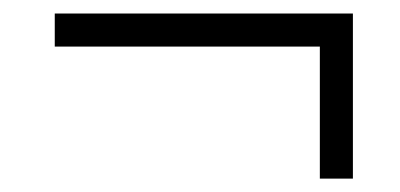

<svg xmlns="http://www.w3.org/2000/svg" viewBox="-20 -397 591 284"><path d="M502 -377V-132.8H453.1V-328.1H61V-377Z"/></svg>

Font: TypoPRO Open Sans
Style: Italic
Weight: 300
Italic angle: -12°
Foundry: Ascender Corporation
Version: Version 1.10